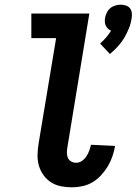

<svg xmlns="http://www.w3.org/2000/svg" viewBox="-20 -793 584 821"><path d="M450 -562 408 -607Q422 -619 434 -633Q446 -647 455 -662Q447 -665 441.5 -670.5Q436 -676 432.5 -683Q429 -690 428.5 -698.5Q428 -707 429 -716Q431 -727 436.5 -738.5Q442 -750 451.5 -758Q461 -766 473 -769.5Q485 -773 496 -773Q507 -773 518 -769.5Q529 -766 535.5 -758Q542 -750 543.5 -738.5Q545 -727 543 -716Q540 -694 531.5 -672.5Q523 -651 511.5 -631.5Q500 -612 484 -594.5Q468 -577 450 -562ZM288 8Q264 8 241 3.5Q218 -1 199 -13Q180 -25 166.5 -43.5Q153 -62 146.5 -84Q140 -106 140.5 -130.5Q141 -155 145 -179L220 -630H114V-735H362L268 -162Q266 -150 266 -138.5Q266 -127 270.5 -117.5Q275 -108 284.5 -102.5Q294 -97 306 -97Q319 -97 330.5 -105Q342 -113 349.5 -124.5Q357 -136 361.5 -148.5Q366 -161 369 -174L472 -169V-168Q468 -146 460.5 -124Q453 -102 441 -82Q429 -62 412.5 -44Q396 -26 376 -14Q356 -2 333 3Q310 8 288 8Z"/></svg>

Font: Iosevka Extrabold
Style: Italic
Weight: 800
Italic angle: -9°
Monospace: yes
Designer: Belleve Invis
Foundry: Belleve Invis
Version: Version 32.5.0; ttfautohint (v1.8.4)